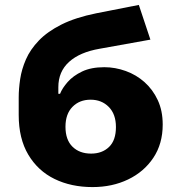

<svg xmlns="http://www.w3.org/2000/svg" viewBox="-20 -749 737 780"><path d="M356 11Q269 11 201.5 -22Q134 -55 95 -120.5Q56 -186 56 -282V-353Q56 -388 62 -428Q68 -468 85.5 -508Q103 -548 138 -584.5Q173 -621 230 -649.5Q287 -678 371 -695L544 -729L591 -588L385 -551Q304 -537 260.5 -497.5Q217 -458 217 -395V-368H224Q233 -391 255 -416Q277 -441 313.5 -458.5Q350 -476 404 -476Q448 -476 491 -460.5Q534 -445 567.5 -415Q601 -385 621 -342Q641 -299 641 -243Q641 -165 603 -108Q565 -51 500.5 -20Q436 11 356 11ZM350 -125Q395 -125 423 -152Q451 -179 451 -233Q451 -285 422 -314.5Q393 -344 348 -344Q303 -344 274.5 -315Q246 -286 246 -234Q246 -181 274.5 -153Q303 -125 350 -125Z"/></svg>

Font: Nunito Sans 6pt Black
Style: Regular
Weight: 900
Version: Version 3.101;gftools[0.9.27]